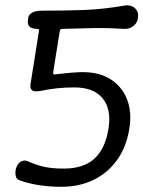

<svg xmlns="http://www.w3.org/2000/svg" viewBox="-20 -641 565 738"><path d="M215 77Q172 77 132 71Q92 65 58 53Q45 49 41.5 39Q38 29 40 13Q43 -1 50 -10.5Q57 -20 68 -23Q79 -26 92 -19Q119 -7 149 0Q179 7 227 7Q273 7 308 -8.5Q343 -24 365.5 -58Q388 -92 397 -146Q409 -221 374.5 -263Q340 -305 266 -305Q229 -305 198 -301.5Q167 -298 138 -292Q113 -287 104 -293.5Q95 -300 97 -316L130 -523Q131 -526 129 -528Q127 -530 124 -530Q102 -530 93 -539Q84 -548 88 -571Q90 -585 103.5 -592.5Q117 -600 142 -600Q225 -600 300 -602.5Q375 -605 461 -620Q473 -622 485.5 -617.5Q498 -613 505.5 -601.5Q513 -590 510 -571Q509 -560 501.5 -550Q494 -540 482 -534.5Q470 -529 455 -530Q394 -534 337 -533Q280 -532 218 -530Q212 -530 210 -523L184 -361Q184 -354 191 -355Q211 -357 232.5 -359.5Q254 -362 276 -363Q350 -368 398 -340.5Q446 -313 467 -262.5Q488 -212 477 -146Q466 -76 430 -26Q394 24 339.5 50.5Q285 77 215 77Z"/></svg>

Font: Winky Sans Light
Style: Italic
Weight: 300
Italic angle: -8.97852°
Designer: Simon Atzbach
Foundry: typofactur
Version: Version 1.205